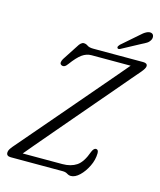

<svg xmlns="http://www.w3.org/2000/svg" viewBox="-128 -959 885 1064"><g transform="rotate(15 314.5 -427.0)"><path d="M330.5 0H32.5Q7.5 0 7.5 -20Q7.5 -30 12.8 -38.8Q18 -47.5 26.5 -58Q36 -69 63.8 -101.5Q91.5 -134 131.8 -180.8Q172 -227.5 219.2 -282.8Q266.5 -338 315 -394.8Q363.5 -451.5 408.2 -503.8Q453 -556 488 -597.2Q523 -638.5 543 -662H318.5Q290 -662 265 -644.2Q240 -626.5 206.5 -581Q189.5 -556.5 172 -565.5Q163.5 -570 164 -579.2Q164.5 -588.5 171 -600L228 -687.5Q244 -715.5 260.5 -715.5Q273 -715.5 284 -707.5Q295 -699.5 318.5 -699.5H605Q629.5 -699.5 629 -682Q629 -670 608 -645Q595.5 -631 566 -596.2Q536.5 -561.5 495.5 -513.2Q454.5 -465 407 -409.5Q359.5 -354 311.5 -297.5Q263.5 -241 219.8 -189.8Q176 -138.5 142.5 -98.8Q109 -59 91 -37.5H319Q367 -37.5 399.8 -59.2Q432.5 -81 455 -144.5Q464.5 -167 477 -167Q491.5 -167 491.5 -145.5Q491 -107.5 473 -70.8Q455 -34 429.8 -10Q404.5 14 380.5 14Q369 14 358 7Q347 0 330.5 0ZM545 -837Q583 -873.5 606 -867.5Q617.5 -864.5 620.2 -853Q623 -841.5 617 -830Q609.5 -816.5 598.2 -809.5Q587 -802.5 569.5 -794L462.5 -736.5Q450.5 -731 446.5 -739Q444.5 -743.5 447.5 -748.5Q450.5 -753.5 455 -758.5Z"/></g></svg>

Font: Fraunces 144pt S100 Light
Style: Italic
Weight: 300
Italic angle: -16°
Version: Version 1.000; ttfautohint (v1.8.3)